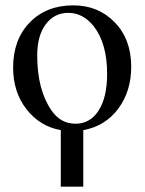

<svg xmlns="http://www.w3.org/2000/svg" viewBox="-20 -480 540 717"><path d="M207 217V6Q129 -8 79 -72Q29 -136 29 -228Q29 -332 91 -396Q153 -460 254 -460Q347 -460 408.5 -396.5Q470 -333 470 -231Q470 -139 421.5 -74Q373 -9 291 6V217ZM380 -204Q380 -318 330 -382Q290 -432 235 -432Q183 -432 151 -389.5Q119 -347 119 -273Q119 -145 172 -68Q206 -18 262 -18Q317 -18 348.5 -67.5Q380 -117 380 -204Z"/></svg>

Font: STIX MathJax Main
Style: Regular
Weight: 400
Designer: MicroPress Inc., with final additions and corrections provided by Coen Hoffman, Elsevier (retired)
Version: Version 1.1.1